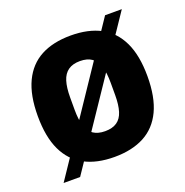

<svg xmlns="http://www.w3.org/2000/svg" viewBox="-113 -674 791 819"><g transform="rotate(-20 282.0 -264.0)"><path d="M282 12Q202 12 146.5 -17.5Q91 -47 62 -108Q33 -169 33 -264Q33 -358 62 -419Q91 -480 146.5 -509.5Q202 -539 282 -539Q362 -539 417.5 -509.5Q473 -480 502 -419Q531 -358 531 -264Q531 -169 502 -108Q473 -47 417.5 -17.5Q362 12 282 12ZM282 -105Q315 -105 335.5 -119Q356 -133 365 -162Q374 -191 374 -235V-291Q374 -336 365 -365Q356 -394 335.5 -408.5Q315 -423 282 -423Q249 -423 228.5 -408.5Q208 -394 199 -365Q190 -336 190 -291V-235Q190 -191 199 -162Q208 -133 228.5 -119Q249 -105 282 -105ZM39 42 450 -570H526L114 42Z"/></g></svg>

Font: Archivo SemiCondensed ExtraBold
Style: Regular
Weight: 800
Width: 4
Designer: Hector Gatti
Foundry: Omnibus-Type
Version: Version 2.001